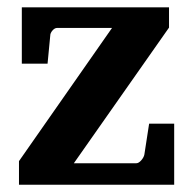

<svg xmlns="http://www.w3.org/2000/svg" viewBox="-20 -508 531 528"><path d="M459 0H32.2V-64.9L288.1 -431.2H137.2Q130.4 -431.2 124.3 -424.1Q118.2 -417 118.2 -410.2L110.8 -333H40V-487.8H444.8V-432.1L183.1 -59.1H355Q361.3 -59.1 368.4 -67.1Q375.5 -75.2 377 -83L390.1 -168H459Z"/></svg>

Font: Veleka
Style: Bold
Weight: 700
Designer: Stefan Peev, Context Ltd, 2016; SIL International, 1997-2014.
Foundry: Stefan Peev, Context Ltd, 2016
Version: Version 1.000